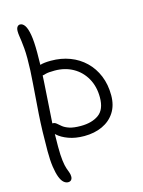

<svg xmlns="http://www.w3.org/2000/svg" viewBox="-146 -844 886 1188"><g transform="rotate(-15 296.5 -250.0)"><path d="M310 10Q253 10 209.5 -6Q166 -22 141 -45Q138 -47 136 -50Q135 -10 135 31Q135 88 139.5 122Q144 156 150.5 174.5Q157 193 161.5 205Q166 217 166 231Q166 244 159 252Q152 260 139 260Q124 260 110.5 248Q97 236 87 209.5Q77 183 71 141.5Q65 100 65 42Q65 -90 72 -195Q79 -300 86 -385.5Q93 -471 93 -545Q93 -583 90.5 -610.5Q88 -638 85.5 -657.5Q83 -677 80.5 -692.5Q78 -708 78 -723Q78 -741 85 -750.5Q92 -760 103 -760Q120 -760 133 -741Q146 -722 153.5 -679.5Q161 -637 161 -564Q161 -526 160 -486Q185 -494 229 -494Q295 -494 350.5 -473Q406 -452 447.5 -412Q489 -372 512 -316Q535 -260 535 -191Q535 -127 506 -82Q477 -37 426 -13.5Q375 10 310 10ZM157 -419Q156 -400 155 -380Q148 -282 142 -178Q140 -147 138 -117Q140 -117 142 -117Q154 -117 164.5 -108Q175 -99 190 -86.5Q205 -74 232 -65Q259 -56 305 -56Q376 -56 420 -87.5Q464 -119 464 -197Q464 -266 434.5 -318.5Q405 -371 353.5 -400Q302 -429 236 -429Q196 -429 178 -424Q167 -420 157 -419Z"/></g></svg>

Font: Shantell Sans Light Light
Style: Regular
Weight: 300
Version: Version 1.008;[ac192a2d6]